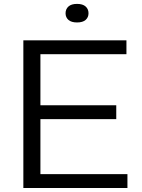

<svg xmlns="http://www.w3.org/2000/svg" viewBox="-20 -942 710 962"><path d="M97 0V-740H613.5V-670.5H182.5V-414.5H562.5V-345H182.5V-69.5H618.5V0ZM366 -829.5Q337.5 -829.5 323 -842.2Q308.5 -855 308.5 -875.5Q308.5 -896.5 323 -909.5Q337.5 -922.5 366 -922.5Q394.5 -922.5 409 -909.5Q423.5 -896.5 423.5 -875.5Q423.5 -855 409 -842.2Q394.5 -829.5 366 -829.5Z"/></svg>

Font: Encode Sans Expanded Expanded
Style: Regular
Weight: 400
Width: 7
Designer: Multiple Designers
Foundry: Impallari Type
Version: Version 3.000; ttfautohint (v1.8.3) -l 8 -r 50 -G 200 -x 14 